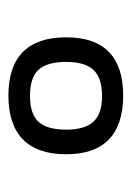

<svg xmlns="http://www.w3.org/2000/svg" viewBox="50 -796 306 445"><g transform="rotate(-90 202.5 -574.0)"><path d="M203 -441Q136 -441 101.5 -474Q67 -507 67 -573Q67 -640 101.5 -673.5Q136 -707 203 -707Q270 -707 304 -673.5Q338 -640 338 -573Q338 -507 304 -474Q270 -441 203 -441ZM202 -490Q244 -490 262.5 -510Q281 -530 281 -573Q281 -618 262.5 -637.5Q244 -657 202 -657Q161 -657 142.5 -637.5Q124 -618 124 -573Q124 -530 142.5 -510Q161 -490 202 -490Z"/></g></svg>

Font: Asap Expanded Medium
Style: Regular
Weight: 500
Width: 7
Designer: Pablo Cosgaya
Foundry: Omnibus-Type
Version: Version 3.001